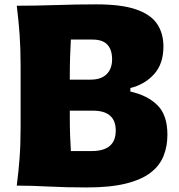

<svg xmlns="http://www.w3.org/2000/svg" viewBox="-20 -844 813 873"><path d="M375 8.3Q279.3 8.3 201.2 4.2Q123 0 56.2 0Q64.5 -64.9 69.1 -126.2Q73.7 -187.5 73.7 -265.1V-543.9Q73.7 -624 69.1 -687.5Q64.5 -751 56.2 -817.9Q140.6 -817.9 233.6 -821Q326.7 -824.2 418 -824.2Q532.7 -824.2 599.4 -801Q666 -777.8 694.6 -734.9Q723.1 -691.9 723.1 -632.8Q723.1 -553.7 680.4 -506.6Q637.7 -459.5 572.8 -443.8V-427.7Q651.4 -410.2 696.3 -365.2Q741.2 -320.3 741.2 -231.4Q741.2 -178.7 723.6 -134.8Q706.1 -90.8 664.6 -58.8Q623 -26.9 552.2 -9.3Q481.4 8.3 375 8.3ZM297.4 -481.9H391.6Q439.9 -481.9 464.8 -506.6Q489.7 -531.2 489.7 -574.2Q489.7 -617.7 468.3 -640.9Q446.8 -664.1 400.4 -664.1H302.2Q300.3 -627 298.8 -587.9Q297.4 -548.8 297.4 -497.6ZM302.2 -157.2H397Q506.3 -157.2 506.3 -250Q506.3 -340.8 402.8 -340.8H297.4V-312.5Q297.4 -263.7 298.8 -227.8Q300.3 -191.9 302.2 -157.2Z"/></svg>

Font: Pinar-DS1-FD ExtraBold
Style: Regular
Weight: 800
Designer: Amin Abedi
Version: Version 2.000